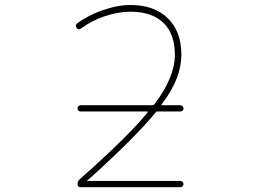

<svg xmlns="http://www.w3.org/2000/svg" viewBox="-20 -783 1040 780"><path d="M305.7 -22.5Q301.8 -22.5 298.3 -25.9Q294.9 -29.3 294.9 -34.2Q294.9 -45.9 302.7 -53.7Q501 -229.5 575.2 -321.3L579.1 -326.2Q582 -330.1 578.1 -330.1H307.6Q301.8 -330.1 298.3 -333.5Q294.9 -336.9 294.9 -342.3Q294.9 -347.7 298.3 -351.6Q301.8 -355.5 307.6 -355.5H599.6Q603.5 -355.5 606.4 -358.4Q690.4 -468.8 690.4 -560.5Q690.4 -645.5 643.6 -690.4Q596.7 -735.4 509.8 -735.4Q459 -735.4 401.4 -715.8Q351.6 -698.2 308.6 -667Q297.9 -659.2 291 -669.9Q288.1 -674.8 288.1 -678.7Q288.1 -683.6 293.9 -688.5Q339.8 -721.7 393.6 -740.2Q456.1 -762.7 509.8 -762.7Q606.4 -762.7 661.6 -709Q716.8 -655.3 716.8 -560.5Q716.8 -464.8 639.6 -363.3L636.7 -358.4Q633.8 -355.5 637.7 -355.5H711.9Q717.8 -355.5 721.7 -351.6Q725.6 -347.7 725.6 -342.3Q725.6 -336.9 721.7 -333.5Q717.8 -330.1 711.9 -330.1H619.1Q614.3 -330.1 612.3 -326.2Q527.3 -222.7 341.8 -55.7L335 -50.8Q334 -49.8 334.5 -48.8Q335 -47.9 335.9 -47.9H712.9Q717.8 -47.9 721.7 -43.9Q725.6 -40 725.6 -35.2Q725.6 -30.3 721.7 -26.4Q717.8 -22.5 712.9 -22.5Z"/></svg>

Font: Rounded Mgen+ 1mn thin
Style: Regular
Weight: 100
Designer: [Source Han Sans]
Ryoko NISHIZUKA  (kana & ideographs); Paul D. Hunt (Latin, Greek & Cyrillic); Wenlong ZHANG  (bopomofo
Version: Version 1.059.20150602